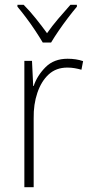

<svg xmlns="http://www.w3.org/2000/svg" viewBox="-20 -784 382 804"><path d="M263 -538Q299 -538 328 -528L321 -492Q307 -496 292.5 -498.5Q278 -501 262 -501Q215 -501 184 -472.5Q153 -444 136.5 -395.5Q120 -347 121 -288V0H82V-529H114L119 -424H121Q136 -468 171 -503Q206 -538 263 -538ZM159 -606Q146 -628 127.5 -656Q109 -684 89 -710.5Q69 -737 53 -756V-764H79Q104 -739 130 -706.5Q156 -674 177 -645Q198 -675 223.5 -705Q249 -735 275 -764H302V-756Q285 -736 264.5 -709Q244 -682 225.5 -655Q207 -628 194 -606Z"/></svg>

Font: Noto Sans Telugu SemiCondensed ExtraLight
Style: Regular
Weight: 200
Width: 4
Designer: Jelle Bosma - Monotype Design Team
Foundry: Monotype Imaging Inc.
Version: Version 2.005; ttfautohint (v1.8.4.7-5d5b)